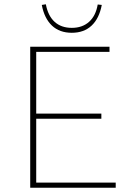

<svg xmlns="http://www.w3.org/2000/svg" viewBox="-20 -876 619 896"><path d="M520 0H121V-658H491V-634H149V-24H520ZM133 -322V-346H453V-322ZM315 -723Q258 -723 222.5 -756.5Q187 -790 175 -853L194 -856Q204 -802 235 -774Q266 -746 315 -746Q364 -746 395.5 -774Q427 -802 436 -855L455 -853Q443 -790 407.5 -756.5Q372 -723 315 -723Z"/></svg>

Font: Ysabeau Office Thin
Style: Regular
Weight: 250
Designer: Christian Thalmann (Catharsis Fonts)
Version: Version 2.001;gftools[0.9.30]; featfreeze: tnum,lnum,ss02